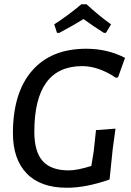

<svg xmlns="http://www.w3.org/2000/svg" viewBox="-20 -878 618 906"><path d="M249 -723 236 -763Q305 -808 364 -858H388Q448 -803 504 -763L480 -723H470Q421 -754 374 -788Q331 -761 260 -723ZM387 -648Q487 -648 570 -605L537 -513L527 -511Q445 -566 368 -566Q142 -566 142 -256Q142 -162 181.5 -118Q221 -74 304 -74Q345 -74 411 -95L422 -162L433 -264L525 -271L512 -176L497 -31Q386 8 296 8Q171 8 106 -59.5Q41 -127 41 -249Q41 -440 131 -544Q221 -648 387 -648Z"/></svg>

Font: Alegreya Sans SC Medium
Style: Italic
Weight: 500
Italic angle: -7°
Designer: Juan Pablo del Peral
Foundry: Huerta Tipografica
Version: Version 2.007